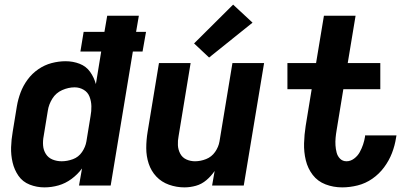

<svg xmlns="http://www.w3.org/2000/svg" viewBox="-20 -803 1768 831"><path d="M172 8Q203 8 233 -0.5Q263 -9 289.5 -28.5Q316 -48 335 -74L322 0H459L555 -580H597L612 -665H569L581 -735H444L432 -665H342L328 -580H418L395 -439Q387 -468 370 -492Q353 -516 324.5 -527Q296 -538 264 -538Q234 -538 203.5 -530Q173 -522 146 -503.5Q119 -485 99.5 -458.5Q80 -432 69 -402.5Q58 -373 53 -343L35 -233Q29 -199 28 -165.5Q27 -132 34.5 -100Q42 -68 60 -42Q78 -16 108.5 -4Q139 8 172 8ZM247 -105Q226 -105 207.5 -112.5Q189 -120 178.5 -136.5Q168 -153 166.5 -173.5Q165 -194 169 -214L187 -324Q191 -351 206.5 -376Q222 -401 249 -413Q276 -425 303 -425Q324 -425 342 -414.5Q360 -404 367.5 -384.5Q375 -365 375.5 -343.5Q376 -322 372 -301L354 -191Q350 -167 335 -145Q320 -123 295.5 -114Q271 -105 247 -105Z M778 8Q803 8 828 1Q853 -6 873.5 -23.5Q894 -41 909 -63L898 0H1035L1123 -530H986L930 -191Q926 -167 911 -145.5Q896 -124 872 -114.5Q848 -105 824 -105Q804 -105 786.5 -113Q769 -121 760 -138Q751 -155 750 -174.5Q749 -194 753 -214L805 -530H668L619 -233Q613 -197 613 -162Q613 -127 623.5 -95Q634 -63 656.5 -39Q679 -15 711.5 -3.5Q744 8 778 8ZM885 -554 1073 -705 989 -783 820 -615Z M1461 8Q1494 8 1528 -0.5Q1562 -9 1591.5 -29.5Q1621 -50 1642.5 -79Q1664 -108 1676.5 -140.5Q1689 -173 1694 -206L1696 -217H1560Q1560 -214 1560 -212Q1557 -194 1551.5 -177.5Q1546 -161 1537 -144.5Q1528 -128 1512.5 -116.5Q1497 -105 1480 -105Q1463 -105 1452 -116Q1441 -127 1437 -142.5Q1433 -158 1432 -174Q1431 -190 1432.5 -206.5Q1434 -223 1437 -240L1466 -417H1626V-530H1485L1519 -735H1382L1348 -530H1224V-417H1329L1303 -258Q1297 -220 1296 -182.5Q1295 -145 1303.5 -109.5Q1312 -74 1333.5 -46Q1355 -18 1389 -5Q1423 8 1461 8Z"/></svg>

Font: Iosevka Sparkle XBdObl
Style: Regular
Weight: 800
Italic angle: -9°
Designer: Belleve Invis
Foundry: Belleve Invis
Version: Version 4.5.0; ttfautohint (v1.8.3)